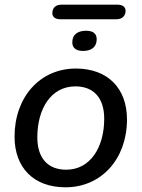

<svg xmlns="http://www.w3.org/2000/svg" viewBox="-20 -789 603 818"><path d="M259 9C412 9 521 -112 521 -280C521 -413 439 -497 303 -497C150 -497 42 -375 42 -207C42 -74 124 9 259 9ZM262 -66C185 -66 139 -114 139 -204C139 -325 197 -421 301 -421C378 -421 424 -373 424 -283C424 -163 366 -66 262 -66ZM237 -707H477C501 -707 515 -722 515 -743C515 -759 503 -769 481 -769H241C217 -769 203 -755 203 -733C203 -717 215 -707 237 -707ZM334 -572C371 -572 392 -590 392 -622C392 -646 376 -658 347 -658C311 -658 288 -642 288 -609C288 -586 302 -572 334 -572Z"/></svg>

Font: SN Pro Medium
Style: Italic
Weight: 400
Italic angle: -9°
Designer: Tobias Whetton
Foundry: Supernotes
Version: Version 1.001;Glyphs 3.2 (3249)